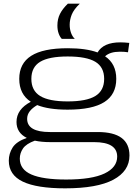

<svg xmlns="http://www.w3.org/2000/svg" viewBox="-20 -807 747 1047"><path d="M335 220Q181 220 104.5 183.5Q28 147 28 69Q28 31 48.5 -2Q69 -35 126 -55Q70 -83 70 -142Q70 -211 148 -252Q85 -293 85 -377Q85 -461 150 -502.5Q215 -544 349 -544Q450 -544 512 -521Q544 -576 636 -576Q657 -576 685 -573L678 -522Q667 -524 656 -524.5Q645 -525 633 -525Q580 -525 553 -500Q614 -459 614 -377Q614 -292 549 -250.5Q484 -209 349 -209Q245 -209 183 -234Q157 -219 142.5 -200.5Q128 -182 128 -159Q128 -87 252 -87H513Q686 -87 686 41Q686 126 598 173Q510 220 335 220ZM349 -254Q452 -254 500 -283.5Q548 -313 548 -377Q548 -441 500 -470Q452 -499 349 -499Q247 -499 199 -470Q151 -441 151 -377Q151 -313 199 -283.5Q247 -254 349 -254ZM88 58Q88 117 151 144.5Q214 172 341 172Q481 172 550 139Q619 106 619 47Q619 -32 493 -32H254Q206 -32 170 -40Q123 -23 105.5 2.5Q88 28 88 58ZM388 -595H317Q307 -605 300 -624Q293 -643 293 -668Q293 -703 307 -731Q321 -759 350 -787H415Q382 -755 371 -727Q360 -699 360 -672Q360 -648 367.5 -627.5Q375 -607 388 -595Z"/></svg>

Font: Georama Extended Light
Style: Regular
Weight: 300
Width: 7
Designer: Jean-Baptiste Levee
Foundry: Production Type
Version: Version 1.000